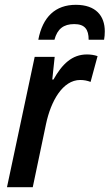

<svg xmlns="http://www.w3.org/2000/svg" viewBox="-20 -777 455 797"><path d="M139 -612H206C218 -657 244 -677 288 -677C332 -677 348 -655 348 -612H412C414 -623 415 -634 415 -647C415 -711 378 -757 295 -757C210 -757 157 -707 139 -612ZM9 0H116L171 -262C191 -357 240 -445 313 -445C329 -445 343 -442 356 -437L385 -544C371 -549 355 -551 341 -551C279 -551 238 -511 202 -447H197L207 -541H124Z"/></svg>

Font: Noto Sans Display SemiCondensed Medium
Style: Italic
Weight: 500
Width: 4
Italic angle: -12°
Designer: Monotype Design Team
Foundry: Monotype Imaging Inc.
Version: Version 1.900